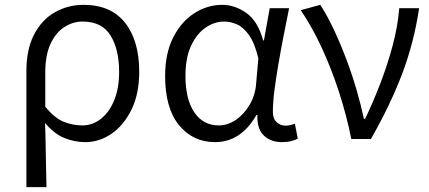

<svg xmlns="http://www.w3.org/2000/svg" viewBox="-20 -574 1773 793"><path d="M89 199V-279Q89 -371 121 -432Q153 -493 207 -523.5Q261 -554 325 -554Q438 -554 496.5 -480Q555 -406 555 -278Q555 -186 523 -121Q491 -56 440.5 -21.5Q390 13 333 13Q288 13 246 -4Q204 -21 166 -66Q168 -17 168.5 25Q169 67 170 108.5Q171 150 172 199ZM320 -56Q362 -56 396.5 -83Q431 -110 451.5 -159.5Q472 -209 472 -277Q472 -370 436.5 -427.5Q401 -485 321 -485Q281 -485 245.5 -462Q210 -439 188.5 -392.5Q167 -346 167 -274V-133Q208 -84 245.5 -70Q283 -56 320 -56Z M868 13Q777 13 719.5 -57Q662 -127 662 -260Q662 -353 695 -418.5Q728 -484 782 -519Q836 -554 898 -554Q950 -554 997.5 -520.5Q1045 -487 1067 -407H1070L1094 -540H1174Q1163 -486 1151.5 -427Q1140 -368 1130 -310Q1120 -252 1113.5 -201Q1107 -150 1107 -112Q1107 -84 1122.5 -69.5Q1138 -55 1160 -55Q1170 -55 1180 -57.5Q1190 -60 1198 -63L1210 -1Q1200 4 1183.5 8.5Q1167 13 1144 13Q1098 13 1069.5 -14.5Q1041 -42 1043 -99H1039Q975 13 868 13ZM884 -56Q921 -56 955 -79.5Q989 -103 1012 -143Q1035 -183 1038 -230L1047 -333Q1032 -396 1008.5 -429Q985 -462 958.5 -473.5Q932 -485 906 -485Q865 -485 828.5 -459.5Q792 -434 769 -384.5Q746 -335 746 -261Q746 -164 782.5 -110Q819 -56 884 -56Z M1431 0Q1411 -99 1380 -194.5Q1349 -290 1309 -376.5Q1269 -463 1222 -532L1303 -554Q1332 -509 1359 -451.5Q1386 -394 1410 -330.5Q1434 -267 1452.5 -203.5Q1471 -140 1483 -83H1488Q1522 -154 1551.5 -231Q1581 -308 1602 -387Q1623 -466 1629 -540H1711Q1690 -399 1641.5 -270.5Q1593 -142 1512 0Z"/></svg>

Font: Source Han Sans SC Normal
Style: Regular
Weight: 350
Designer: Ryoko NISHIZUKA 西塚涼子 (kana, bopomofo & ideographs); Paul D. Hunt (Latin, Greek & Cyrillic); Sandoll Communications 산돌커뮤니
Foundry: Adobe
Version: Version 2.004;hotconv 1.0.118;makeotfexe 2.5.65603